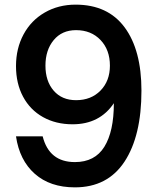

<svg xmlns="http://www.w3.org/2000/svg" viewBox="-20 -796 680 828"><path d="M590 -405Q590 -210 517 -99Q444 12 303 12Q196 12 130 -46.5Q64 -105 49 -208H164Q192 -97 303 -97Q389 -97 430 -163Q471 -229 471 -351Q410 -260 293 -260Q221 -260 165.5 -291Q110 -322 79.5 -379Q49 -436 49 -511Q49 -587 81.5 -647.5Q114 -708 173 -742Q232 -776 306 -776Q445 -776 517.5 -678Q590 -580 590 -405ZM176 -513Q176 -446 211.5 -405Q247 -364 308 -364Q373 -364 413.5 -405.5Q454 -447 454 -513Q454 -581 413.5 -623.5Q373 -666 308 -666Q247 -666 211.5 -623Q176 -580 176 -513Z"/></svg>

Font: Open Sauce One SemiBold
Style: Regular
Weight: 600
Designer: Alfredo Marco Pradil
Foundry: Creative Sauce Fz LLC
Version: Version 1.477